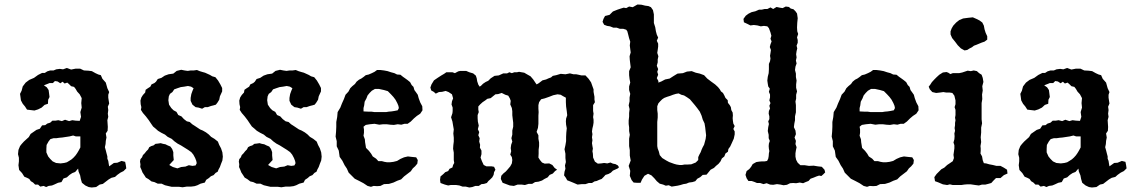

<svg xmlns="http://www.w3.org/2000/svg" viewBox="-20 -820 5026 853"><path d="M260 -512 277 -518 296 -511 316 -515H336L353 -507L372 -506L388 -504L404 -495L417 -489L428 -486L435 -470L450 -453L457 -428L465 -411L461 -399V-386L465 -360L459 -346L461 -331L459 -315L461 -301L457 -286L459 -256L458 -239L450 -227L453 -209L450 -194L449 -180L446 -166L450 -152L453 -140L457 -125V-115L461 -105L463 -92L465 -81L486 -96L501 -97L520 -105L536 -101L539 -86L541 -72L529 -60L515 -53L501 -43L491 -34L475 -30L463 -23L437 -3L423 0L407 11L387 13L374 11L359 4L344 -8L339 -25L336 -41L329 -58L327 -71L314 -56L301 -51L289 -43L277 -32L262 -27L253 -11L238 -8L223 -1L211 4L196 6L185 11L174 6L159 9L149 0H136L127 -9L117 -15L110 -25L100 -30L88 -35L78 -51L65 -65L62 -86L64 -103V-119L60 -135L62 -154L69 -171L76 -180L86 -191L98 -202L108 -211L116 -225L142 -243L157 -248L167 -263L181 -264L190 -271L203 -275L213 -284H227L239 -286L255 -282L269 -288L287 -282L301 -286L316 -284L334 -283L340 -301L337 -322L343 -342L341 -362L343 -384L334 -401L323 -413L316 -425L309 -434L296 -437L287 -446L279 -453L267 -449L258 -457L248 -450L236 -458L224 -460L215 -451H200L193 -448L175 -441L188 -432L196 -420L198 -405L200 -389L194 -377L193 -359L178 -354L165 -342L149 -334L133 -329L116 -331L100 -333L91 -347L81 -359L73 -374L71 -389L69 -403L76 -417L81 -436L94 -453L110 -465L131 -474L149 -487L167 -496H179L190 -503L203 -507H218L230 -512L246 -514ZM305 -218 289 -214 269 -211 256 -209 244 -208 230 -206H218L204 -202L196 -192L187 -176L186 -159V-143L194 -125L203 -114L214 -103L229 -96L249 -94L265 -96L277 -99L287 -105L298 -112L307 -120L316 -130L323 -140L329 -150L337 -165V-214H317Z M785 -510 800 -507 814 -505 827 -507H841L855 -509L867 -504L880 -500L891 -497L913 -487L923 -481L937 -477L949 -462L959 -445L967 -429V-414L957 -392L954 -377L946 -364L939 -355L929 -352L917 -349L903 -344H890L878 -337L862 -342L849 -344L835 -355L827 -372V-385L830 -402L835 -416L840 -428L829 -435L815 -438L798 -435L783 -433L768 -428L754 -423L746 -411L735 -403L730 -392L728 -375L731 -355L741 -340L751 -330L764 -323L772 -309L786 -303L797 -291L810 -281L823 -278L834 -268L845 -261L869 -245L881 -240L895 -232L907 -223L918 -212L933 -203L948 -191L954 -176L962 -161L968 -143L970 -124L968 -107L962 -92L957 -78L951 -67L947 -57L938 -52L929 -42L917 -37L908 -29L896 -21L890 -9L871 -4L857 3L845 7L829 9H810L791 12L776 10H743L730 7L713 3L698 -4H681L666 -11L653 -14L640 -24L628 -31L621 -42L613 -54L608 -67L603 -78L604 -90L602 -102L604 -113L611 -121L615 -131L623 -139L630 -148L638 -156L643 -166L652 -171L662 -174L671 -181L681 -182L694 -184L704 -181L715 -179L725 -174L737 -169L745 -158L750 -144V-129L752 -109L740 -96L732 -87L748 -78L768 -72L785 -78L804 -80L819 -86L835 -83L849 -85L854 -95L852 -105L847 -118L839 -133L830 -144L816 -154L784 -174L769 -182L755 -192L743 -203L725 -212L713 -222L697 -230L682 -239L672 -248L660 -258L651 -271L641 -286L628 -303L615 -318L606 -332L608 -344L605 -357L604 -373L608 -387L615 -398L625 -409L627 -421L637 -428L648 -435L653 -445L666 -451L673 -457L681 -469L697 -474L712 -484L729 -490L750 -493L765 -505Z M1224 -510 1239 -507 1253 -505 1266 -507H1280L1294 -509L1306 -504L1319 -500L1330 -497L1352 -487L1362 -481L1376 -477L1388 -462L1398 -445L1406 -429V-414L1396 -392L1393 -377L1385 -364L1378 -355L1368 -352L1356 -349L1342 -344H1329L1317 -337L1301 -342L1288 -344L1274 -355L1266 -372V-385L1269 -402L1274 -416L1279 -428L1268 -435L1254 -438L1237 -435L1222 -433L1207 -428L1193 -423L1185 -411L1174 -403L1169 -392L1167 -375L1170 -355L1180 -340L1190 -330L1203 -323L1211 -309L1225 -303L1236 -291L1249 -281L1262 -278L1273 -268L1284 -261L1308 -245L1320 -240L1334 -232L1346 -223L1357 -212L1372 -203L1387 -191L1393 -176L1401 -161L1407 -143L1409 -124L1407 -107L1401 -92L1396 -78L1390 -67L1386 -57L1377 -52L1368 -42L1356 -37L1347 -29L1335 -21L1329 -9L1310 -4L1296 3L1284 7L1268 9H1249L1230 12L1215 10H1182L1169 7L1152 3L1137 -4H1120L1105 -11L1092 -14L1079 -24L1067 -31L1060 -42L1052 -54L1047 -67L1042 -78L1043 -90L1041 -102L1043 -113L1050 -121L1054 -131L1062 -139L1069 -148L1077 -156L1082 -166L1091 -171L1101 -174L1110 -181L1120 -182L1133 -184L1143 -181L1154 -179L1164 -174L1176 -169L1184 -158L1189 -144V-129L1191 -109L1179 -96L1171 -87L1187 -78L1207 -72L1224 -78L1243 -80L1258 -86L1274 -83L1288 -85L1293 -95L1291 -105L1286 -118L1278 -133L1269 -144L1255 -154L1223 -174L1208 -182L1194 -192L1182 -203L1164 -212L1152 -222L1136 -230L1121 -239L1111 -248L1099 -258L1090 -271L1080 -286L1067 -303L1054 -318L1045 -332L1047 -344L1044 -357L1043 -373L1047 -387L1054 -398L1064 -409L1066 -421L1076 -428L1087 -435L1092 -445L1105 -451L1112 -457L1120 -469L1136 -474L1151 -484L1168 -490L1189 -493L1204 -505Z M1655 -509H1670L1686 -507L1702 -504L1717 -499L1732 -495L1744 -489L1759 -488L1770 -479L1780 -472L1791 -464L1802 -455L1809 -442L1817 -434L1821 -420L1829 -409L1836 -399L1840 -384L1847 -365L1856 -348L1857 -330L1847 -315L1832 -305L1819 -294L1805 -280L1791 -270H1777L1763 -266L1747 -268L1730 -265L1714 -266L1698 -268H1682L1665 -266L1644 -270L1623 -268L1605 -265L1595 -257L1597 -245V-230L1595 -217L1601 -201L1602 -188L1604 -176L1606 -163L1619 -150L1629 -137L1636 -125L1651 -115L1661 -104H1677L1688 -101L1700 -99H1712L1728 -101L1744 -105L1759 -114L1775 -121L1792 -125L1809 -123L1829 -121L1836 -109L1834 -93L1824 -81L1814 -72L1805 -59L1788 -46L1775 -36L1762 -23L1745 -17L1728 -9L1708 -3L1686 -2L1670 6L1655 7L1640 6L1628 10L1613 6L1595 -6L1576 -16L1556 -26L1529 -53L1521 -71L1511 -86L1501 -106L1489 -123L1485 -151L1476 -170V-193L1471 -213L1473 -235L1474 -257V-278L1478 -300L1480 -322L1492 -342L1499 -360L1508 -380L1515 -399L1528 -413L1536 -428L1545 -437L1557 -447L1564 -457L1575 -466L1585 -471L1595 -478L1605 -486L1618 -489L1632 -495L1644 -501ZM1663 -425H1646L1632 -417L1622 -407L1613 -396L1608 -383L1600 -368L1598 -352L1595 -340V-325L1615 -324H1630L1644 -322H1695L1707 -324L1719 -325L1732 -327L1747 -330L1752 -340L1750 -350L1745 -362L1737 -377L1728 -389L1717 -401L1703 -415L1686 -420Z M2078 11 2065 13 2049 9H2035L2021 4L2007 2H1982L1971 4L1956 0L1937 -7L1935 -21L1937 -36L1950 -47L1958 -55L1971 -60L1977 -70L1990 -76L1993 -87L1998 -96L1996 -109V-142L1993 -159L1994 -175L1996 -191V-208L1994 -227L1996 -245L1993 -262L1990 -280L1984 -299L1990 -317L1991 -327V-342L1986 -356L1988 -370L1993 -383L1988 -401L1973 -411L1960 -416L1944 -412L1930 -411L1916 -404L1907 -412L1896 -418L1892 -431L1897 -445L1908 -463L1924 -474L1941 -485L1953 -492L1963 -499H1990L2001 -495L2016 -503L2025 -505H2051L2065 -499L2082 -494L2094 -484L2098 -472L2100 -459L2105 -444L2111 -435L2117 -439L2126 -448L2138 -456L2149 -461L2160 -472L2177 -483L2196 -485L2216 -494H2233L2243 -499L2254 -495L2265 -499H2277L2286 -501L2297 -499L2309 -497L2321 -490L2337 -481L2349 -467L2359 -452L2364 -445L2373 -450L2390 -463L2406 -467L2417 -472L2428 -476L2436 -483L2451 -486L2471 -492L2492 -490L2512 -494L2528 -490H2540L2550 -488L2563 -485H2581L2595 -470L2606 -454L2612 -437L2617 -423V-412L2621 -390V-378L2623 -366L2615 -353V-327L2617 -315L2615 -300L2617 -288V-275L2615 -262L2612 -250L2610 -236L2612 -224L2610 -210L2612 -197L2610 -184L2612 -171L2614 -160L2612 -148L2614 -137L2615 -120L2623 -102L2636 -93L2651 -94L2664 -96L2678 -94L2692 -98L2703 -93L2714 -91L2725 -85L2730 -77L2725 -72L2712 -66L2703 -62L2694 -53L2683 -47L2670 -43L2662 -34L2653 -25L2642 -21L2631 -16L2621 -14L2610 -7H2596L2581 -2H2565L2546 0L2530 -7L2513 -14L2500 -19L2494 -30L2486 -41L2488 -57L2492 -70L2490 -85L2494 -100L2492 -118V-137L2488 -157L2492 -175L2495 -193V-212L2496 -231L2498 -250L2495 -266L2494 -281L2495 -293L2500 -308L2498 -326L2495 -347L2494 -366V-386L2481 -393L2471 -399L2457 -401L2438 -397L2420 -390L2400 -383L2384 -379L2375 -366L2372 -353V-337L2373 -322L2372 -306V-270L2370 -252L2364 -234L2372 -219V-204L2375 -187V-171L2373 -155V-137L2372 -120L2379 -109L2388 -98L2400 -93L2420 -94L2434 -87L2444 -74L2455 -66L2446 -60L2436 -49L2422 -43L2413 -32L2399 -25L2388 -18L2373 -13L2357 -11L2344 -3H2328L2312 2L2297 0H2280L2263 6L2245 4L2213 -8L2205 -25L2207 -39L2216 -49L2227 -58L2236 -68L2247 -81L2254 -94L2256 -109L2254 -122L2247 -133L2251 -148L2249 -162L2251 -177L2256 -191L2252 -206L2256 -222V-240L2260 -257V-275L2258 -291L2256 -308V-326L2254 -340L2247 -356L2249 -372L2245 -383L2238 -395L2225 -399L2209 -407L2193 -402L2181 -401L2171 -393L2160 -384L2145 -381L2136 -374L2124 -366L2113 -356L2105 -347V-333L2107 -322L2102 -309V-295L2103 -280L2107 -262L2103 -246L2109 -233L2105 -219L2111 -206L2109 -191L2113 -177L2112 -164L2119 -151V-135L2115 -120L2121 -104L2129 -87L2141 -81H2164L2175 -79L2181 -66L2175 -55L2173 -43L2167 -32L2158 -23L2150 -16L2143 -7L2130 -3L2119 -2L2107 6H2092Z M2812 -800 2830 -799 2846 -795 2861 -793 2872 -788 2881 -775 2885 -756V-718L2891 -699L2894 -681L2898 -666L2904 -653L2898 -639L2904 -626V-613L2902 -598L2900 -585L2905 -570L2902 -556V-543L2898 -528L2904 -513L2900 -501L2904 -488L2898 -473L2905 -460V-453L2918 -458L2935 -467L2955 -471L2972 -482L2990 -493L3014 -495L3032 -502L3053 -504L3071 -497L3089 -493L3108 -486L3122 -471L3139 -458L3157 -445L3170 -433L3178 -423L3183 -414L3192 -407L3198 -396L3203 -385L3213 -375L3214 -363L3222 -353L3227 -344L3229 -331L3235 -320L3236 -307L3235 -295L3236 -284L3238 -271L3244 -260L3238 -247L3244 -236V-223L3240 -204L3231 -184L3224 -169L3216 -158L3214 -146L3203 -138L3198 -125L3187 -116L3181 -103L3172 -92L3161 -83L3152 -74L3137 -66L3119 -44L3102 -43L3091 -33L3078 -26L3069 -15L3056 -11L3041 -9L3029 -4L3016 -2L3003 2L2990 5L2964 9L2951 3L2938 5L2926 0L2911 -4L2898 -15L2887 -28L2874 -41L2859 -48L2843 -39L2832 -22L2826 -8H2808L2795 -9L2786 -20L2778 -39L2780 -61L2773 -83L2782 -107L2778 -129V-153L2775 -171V-204L2778 -221L2775 -238V-254L2773 -269V-285L2775 -302V-318L2777 -335L2773 -352L2777 -370V-387L2780 -403L2775 -420V-436L2780 -453L2777 -469L2775 -486V-504L2782 -521L2780 -537L2778 -554L2777 -570L2782 -587L2780 -602L2778 -618L2780 -635L2775 -650L2771 -666L2767 -681L2762 -688L2749 -692H2734L2720 -697H2705L2690 -703L2677 -705L2664 -710L2657 -723L2661 -736L2668 -749L2688 -754L2703 -769L2723 -777L2738 -782L2751 -786L2762 -784L2775 -791L2791 -788ZM2995 -405 2983 -403 2970 -399 2957 -394 2944 -390 2931 -385 2922 -379 2913 -370 2905 -361 2900 -348V-331L2902 -315V-298L2900 -278V-171L2902 -160L2907 -147L2911 -131L2922 -118L2940 -107L2953 -100L2975 -92L2986 -89L2999 -87H3010L3021 -89H3034L3051 -90L3071 -98L3082 -109V-122L3087 -133L3093 -144L3097 -155L3102 -166L3108 -177L3111 -188L3115 -203L3117 -219L3115 -236L3113 -254L3110 -272L3102 -289L3097 -306L3089 -324L3078 -339L3067 -353L3045 -379L3032 -388L3019 -396L3007 -399Z M3336 -770 3352 -777H3364L3377 -780H3389L3403 -787L3415 -780L3430 -789L3444 -786L3457 -784L3471 -791L3485 -789L3493 -782L3505 -779L3514 -770L3521 -760L3524 -739L3522 -719L3521 -698L3522 -681L3526 -669L3521 -654L3524 -642V-630L3519 -617L3522 -605L3519 -593L3517 -579L3519 -565L3516 -551L3519 -538L3514 -524L3512 -509L3516 -493V-478L3519 -462L3517 -445V-430L3521 -414L3517 -399V-382L3514 -369L3516 -353V-321L3512 -303V-286L3509 -271L3507 -255L3514 -240L3516 -224L3510 -209L3516 -194L3514 -180L3519 -166L3516 -152L3514 -139V-124L3517 -110L3524 -97L3536 -86H3555L3574 -83L3595 -84L3613 -81L3631 -79L3643 -66L3646 -54L3637 -45L3629 -38L3619 -40L3607 -36L3595 -31L3581 -26L3572 -16L3559 -11L3548 -6L3533 -9L3517 -6L3504 -7L3490 -6L3476 1L3461 3L3447 0L3432 -2L3415 1L3401 0L3386 -6L3372 -2L3357 -7H3343L3331 -12L3319 -16H3305L3297 -28L3292 -43L3297 -60L3309 -69L3317 -79L3324 -91L3340 -100L3353 -102L3365 -103H3377L3388 -105L3393 -115L3395 -126L3396 -139L3398 -149L3396 -159L3395 -171L3396 -182L3400 -194L3395 -206V-221L3391 -238L3393 -255L3396 -269L3393 -281L3398 -291V-303L3395 -315L3396 -327L3401 -338L3398 -350L3403 -362L3398 -374L3401 -387V-400L3396 -412L3400 -426L3393 -436L3391 -448L3389 -462L3391 -479L3395 -495L3396 -512V-536L3401 -548L3403 -560L3401 -572L3403 -584L3405 -598L3400 -611L3403 -623L3408 -636L3403 -648L3407 -661L3403 -676L3396 -695L3389 -703L3374 -705L3360 -703L3345 -707L3329 -709L3314 -707L3300 -714L3285 -721L3283 -736L3293 -750L3305 -759L3319 -766Z M3859 -509H3874L3890 -507L3906 -504L3921 -499L3936 -495L3948 -489L3963 -488L3974 -479L3984 -472L3995 -464L4006 -455L4013 -442L4021 -434L4025 -420L4033 -409L4040 -399L4044 -384L4051 -365L4060 -348L4061 -330L4051 -315L4036 -305L4023 -294L4009 -280L3995 -270H3981L3967 -266L3951 -268L3934 -265L3918 -266L3902 -268H3886L3869 -266L3848 -270L3827 -268L3809 -265L3799 -257L3801 -245V-230L3799 -217L3805 -201L3806 -188L3808 -176L3810 -163L3823 -150L3833 -137L3840 -125L3855 -115L3865 -104H3881L3892 -101L3904 -99H3916L3932 -101L3948 -105L3963 -114L3979 -121L3996 -125L4013 -123L4033 -121L4040 -109L4038 -93L4028 -81L4018 -72L4009 -59L3992 -46L3979 -36L3966 -23L3949 -17L3932 -9L3912 -3L3890 -2L3874 6L3859 7L3844 6L3832 10L3817 6L3799 -6L3780 -16L3760 -26L3733 -53L3725 -71L3715 -86L3705 -106L3693 -123L3689 -151L3680 -170V-193L3675 -213L3677 -235L3678 -257V-278L3682 -300L3684 -322L3696 -342L3703 -360L3712 -380L3719 -399L3732 -413L3740 -428L3749 -437L3761 -447L3768 -457L3779 -466L3789 -471L3799 -478L3809 -486L3822 -489L3836 -495L3848 -501ZM3867 -425H3850L3836 -417L3826 -407L3817 -396L3812 -383L3804 -368L3802 -352L3799 -340V-325L3819 -324H3834L3848 -322H3899L3911 -324L3923 -325L3936 -327L3951 -330L3956 -340L3954 -350L3949 -362L3941 -377L3932 -389L3921 -401L3907 -415L3890 -420Z M4293 -504 4306 -507 4320 -504 4330 -495 4341 -488 4346 -474 4349 -456 4344 -437 4346 -418 4343 -400 4344 -380 4341 -362V-290L4343 -272L4339 -253V-231L4337 -210L4339 -189L4336 -171L4337 -161V-150L4336 -138L4343 -125L4346 -108L4351 -95L4361 -94L4375 -90L4391 -87L4407 -83H4425L4440 -75L4454 -66L4456 -49L4440 -42L4425 -29H4405L4393 -17L4384 -7L4370 -3L4358 0H4343L4329 4L4313 2L4293 -1H4276L4264 0L4251 2H4213L4200 -1L4188 2L4169 -1L4148 -10L4134 -15L4131 -33L4141 -47L4162 -68L4175 -75L4188 -87L4200 -95L4213 -104L4218 -118L4216 -132L4218 -146L4220 -161V-175L4216 -187L4220 -201L4221 -215L4220 -227L4223 -239L4221 -251L4223 -264V-274L4225 -286L4223 -297L4225 -309V-332L4221 -344L4225 -357V-374L4220 -395L4211 -407L4198 -409H4183L4171 -411L4157 -409L4139 -407L4122 -411L4111 -423L4106 -435L4113 -444L4120 -455L4131 -467L4141 -477L4153 -488L4169 -498L4185 -500L4193 -497L4202 -491L4213 -495H4241L4255 -498L4279 -506ZM4282 -741 4302 -743 4318 -736 4332 -729 4344 -720 4351 -706 4354 -690 4359 -674 4366 -659V-644L4354 -635L4342 -631L4318 -621L4307 -617L4298 -610L4288 -605L4277 -598L4265 -596L4249 -605L4235 -619L4223 -635L4210 -651L4203 -667V-681L4208 -694L4215 -706L4228 -720L4242 -731L4259 -738Z M4704 -512 4721 -518 4740 -511 4760 -515H4780L4797 -507L4816 -506L4832 -504L4848 -495L4861 -489L4872 -486L4879 -470L4894 -453L4901 -428L4909 -411L4905 -399V-386L4909 -360L4903 -346L4905 -331L4903 -315L4905 -301L4901 -286L4903 -256L4902 -239L4894 -227L4897 -209L4894 -194L4893 -180L4890 -166L4894 -152L4897 -140L4901 -125V-115L4905 -105L4907 -92L4909 -81L4930 -96L4945 -97L4964 -105L4980 -101L4983 -86L4985 -72L4973 -60L4959 -53L4945 -43L4935 -34L4919 -30L4907 -23L4881 -3L4867 0L4851 11L4831 13L4818 11L4803 4L4788 -8L4783 -25L4780 -41L4773 -58L4771 -71L4758 -56L4745 -51L4733 -43L4721 -32L4706 -27L4697 -11L4682 -8L4667 -1L4655 4L4640 6L4629 11L4618 6L4603 9L4593 0H4580L4571 -9L4561 -15L4554 -25L4544 -30L4532 -35L4522 -51L4509 -65L4506 -86L4508 -103V-119L4504 -135L4506 -154L4513 -171L4520 -180L4530 -191L4542 -202L4552 -211L4560 -225L4586 -243L4601 -248L4611 -263L4625 -264L4634 -271L4647 -275L4657 -284H4671L4683 -286L4699 -282L4713 -288L4731 -282L4745 -286L4760 -284L4778 -283L4784 -301L4781 -322L4787 -342L4785 -362L4787 -384L4778 -401L4767 -413L4760 -425L4753 -434L4740 -437L4731 -446L4723 -453L4711 -449L4702 -457L4692 -450L4680 -458L4668 -460L4659 -451H4644L4637 -448L4619 -441L4632 -432L4640 -420L4642 -405L4644 -389L4638 -377L4637 -359L4622 -354L4609 -342L4593 -334L4577 -329L4560 -331L4544 -333L4535 -347L4525 -359L4517 -374L4515 -389L4513 -403L4520 -417L4525 -436L4538 -453L4554 -465L4575 -474L4593 -487L4611 -496H4623L4634 -503L4647 -507H4662L4674 -512L4690 -514ZM4749 -218 4733 -214 4713 -211 4700 -209 4688 -208 4674 -206H4662L4648 -202L4640 -192L4631 -176L4630 -159V-143L4638 -125L4647 -114L4658 -103L4673 -96L4693 -94L4709 -96L4721 -99L4731 -105L4742 -112L4751 -120L4760 -130L4767 -140L4773 -150L4781 -165V-214H4761Z"/></svg>

Font: Tagesschrift
Style: Regular
Weight: 400
Designer: Yanone
Version: Version 2.000; ttfautohint (v1.8.4.7-5d5b)